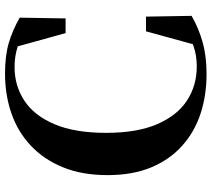

<svg xmlns="http://www.w3.org/2000/svg" viewBox="-58 -744 822 745"><g transform="rotate(-90 352.5 -372.0)"><path d="M438 19Q354 19 283 -4.5Q212 -28 158.5 -76Q105 -124 75 -196Q45 -268 45 -365Q45 -464 75.5 -538.5Q106 -613 160 -663.5Q214 -714 285.5 -738.5Q357 -763 439 -763Q508 -763 557.5 -748.5Q607 -734 656 -706L653 -528H596L539 -734L616 -708V-675Q579 -702 543 -714Q507 -726 464 -726Q392 -726 334 -688Q276 -650 242.5 -571Q209 -492 209 -371Q209 -250 243 -172Q277 -94 335 -56.5Q393 -19 467 -19Q509 -19 545.5 -31.5Q582 -44 622 -74V-37L547 -12L603 -216H660L663 -39Q616 -12 561.5 3.5Q507 19 438 19Z"/></g></svg>

Font: Noto Serif SC ExtraLight ExtraBold
Style: Regular
Weight: 800
Version: Version 2.002-H1;hotconv 1.1.0;makeotfexe 2.6.0